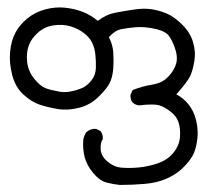

<svg xmlns="http://www.w3.org/2000/svg" viewBox="-20 -240 564 528"><path d="M309.6 268.6Q290 266.6 272 261.7Q253.9 256.8 236.3 235.8Q218.8 214.8 212.9 192.4Q207 169.9 209 144.5Q210.9 133.8 216.8 124Q228.5 113.3 244.1 114.3L255.9 120.1Q263.7 128.9 262.7 142.6Q255.9 151.4 256.8 170.4Q257.8 189.5 275.4 204.1Q293 218.8 311 220.7Q329.1 222.7 353.5 221.2Q377.9 219.7 403.8 212.4Q429.7 205.1 445.3 191.9Q460.9 178.7 469.2 160.2Q477.5 141.6 474.6 113.8Q471.7 85.9 453.1 70.3Q434.6 54.7 418.5 49.8Q402.3 44.9 362.3 49.8Q352.5 48.8 344.7 42Q337.9 34.2 338.9 20.5L344.7 7.8Q371.1 -2.9 398.9 -7.3Q426.8 -11.7 443.4 -29.8Q460 -47.9 464.8 -66.4Q469.7 -85 459.5 -112.3Q449.2 -139.6 437.5 -148.4Q425.8 -157.2 399.4 -162.1Q373 -167 351.6 -165Q330.1 -163.1 313 -159.7Q295.9 -156.2 279.3 -137.7Q290 -118.2 291.5 -95.7Q293 -73.2 291.5 -52.2Q290 -31.2 283.2 -15.1Q276.4 1 252.4 24.9Q228.5 48.8 196.8 56.6Q165 64.5 137.2 59.6Q109.4 54.7 87.9 47.4Q66.4 40 44.4 20Q22.5 0 13.7 -33.2Q4.9 -66.4 7.8 -97.2Q10.7 -127.9 22 -149.4Q33.2 -170.9 54.2 -188.5Q75.2 -206.1 103.5 -213.9Q131.8 -221.7 159.2 -218.8Q186.5 -215.8 208.5 -207Q230.5 -198.2 249 -182.6Q271.5 -200.2 297.4 -205.1Q323.2 -210 349.6 -213.9Q376 -217.8 397.9 -214.4Q419.9 -210.9 439.9 -202.1Q460 -193.4 481.9 -171.4Q503.9 -149.4 511.2 -123Q518.6 -96.7 514.6 -72.8Q510.7 -48.8 503.9 -32.7Q497.1 -16.6 464.8 19.5Q484.4 29.3 499 47.9Q513.7 66.4 519.5 91.8Q525.4 117.2 522.9 139.6Q520.5 162.1 514.2 178.7Q507.8 195.3 488.3 216.3Q468.8 237.3 440.9 250Q413.1 262.7 378.9 265.6Q344.7 268.6 309.6 268.6ZM206.1 2Q220.7 -4.9 231.9 -19.5Q243.2 -34.2 243.7 -53.7Q244.1 -73.2 242.2 -90.8Q240.2 -108.4 233.4 -122.6Q226.6 -136.7 210.9 -148.9Q195.3 -161.1 174.3 -167.5Q153.3 -173.8 128.4 -170.4Q103.5 -167 85 -150.9Q66.4 -134.8 59.1 -114.7Q51.8 -94.7 54.7 -69.3Q57.6 -43.9 74.2 -23.4Q90.8 -2.9 105 2.4Q119.1 7.8 144.5 12.2Q169.9 16.6 206.1 2Z"/></svg>

Font: NaikaiFont
Style: Regular
Weight: 400
Version: Version 1.67